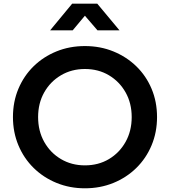

<svg xmlns="http://www.w3.org/2000/svg" viewBox="-20 -1006 918 1038"><path d="M439 12Q522 12 593 -17Q664 -46 717 -98Q770 -150 799.5 -220.5Q829 -291 829 -373Q829 -456 799.5 -526Q770 -596 717 -647.5Q664 -699 593 -728Q522 -757 439 -757Q356 -757 285 -728Q214 -699 161.5 -647.5Q109 -596 79.5 -526Q50 -456 50 -373Q50 -291 79.5 -220.5Q109 -150 162 -98Q215 -46 286 -17Q357 12 439 12ZM439 -112Q367 -112 309.5 -146Q252 -180 219 -239Q186 -298 186 -373Q186 -448 219 -506.5Q252 -565 309.5 -599Q367 -633 439 -633Q512 -633 569 -599Q626 -565 659 -506.5Q692 -448 692 -373Q692 -298 659 -239Q626 -180 569 -146Q512 -112 439 -112ZM251 -842H373L439 -921L507 -842H626L506 -986H370Z"/></svg>

Font: Plus Jakarta Sans
Style: Bold
Weight: 700
Designer: Gumpita Rahayu
Foundry: Tokotype
Version: Version 2.004; ttfautohint (v1.8.3)